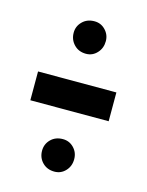

<svg xmlns="http://www.w3.org/2000/svg" viewBox="-76 -504 403 528"><g transform="rotate(15 126.0 -240.0)"><path d="M14.5 -198V-280H237.5V-198ZM129 -25.5Q108 -25.5 94.8 -39Q81.5 -52.5 81.5 -72.5Q81.5 -91.5 94.8 -104.8Q108 -118 129 -118Q147.5 -118 160.2 -104.8Q173 -91.5 173 -72.5Q173 -52.5 160.2 -39Q147.5 -25.5 129 -25.5ZM129 -361Q108 -361 94.8 -374.8Q81.5 -388.5 81.5 -408.5Q81.5 -427 94.8 -440.2Q108 -453.5 129 -453.5Q147.5 -453.5 160.2 -440.2Q173 -427 173 -408.5Q173 -388.5 160.2 -374.8Q147.5 -361 129 -361Z"/></g></svg>

Font: Anybody SemiBold
Style: Regular
Weight: 600
Designer: Tyler Finck
Foundry: Etcetera Type Company
Version: Version 1.010; ttfautohint (v1.8.3) -l 8 -r 50 -G 200 -x 14 